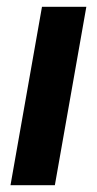

<svg xmlns="http://www.w3.org/2000/svg" viewBox="-20 -547 285 567"><path d="M11 0 104 -527H235L142 0Z"/></svg>

Font: Archivo SemiCondensed
Style: Bold Italic
Weight: 700
Width: 4
Italic angle: -10°
Designer: Hector Gatti
Foundry: Omnibus-Type
Version: Version 2.001